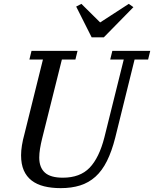

<svg xmlns="http://www.w3.org/2000/svg" viewBox="-20 -961 797 993"><path d="M294 12Q246 12 208 2.5Q170 -7 143.5 -27.5Q117 -48 103 -80Q89 -112 89 -158Q89 -205 107 -270L202 -653H132L143 -698H381L370 -653H300L198 -245Q191 -217 187 -192Q183 -167 183 -146Q183 -95 212 -68.5Q241 -42 305 -42Q394 -42 443.5 -93.5Q493 -145 520 -251L620 -653H550L561 -698H757L746 -653H676L576 -249Q558 -178 533 -128Q508 -78 473.5 -47Q439 -16 394.5 -2Q350 12 294 12ZM374 -927 401 -941 498 -845 646 -941 670 -924 517 -768H454Z"/></svg>

Font: IBM Plex Serif Text
Style: Italic
Weight: 450
Italic angle: -14°
Designer: Mike Abbink, Paul van der Laan, Pieter van Rosmalen
Foundry: Bold Monday
Version: Version 3.001